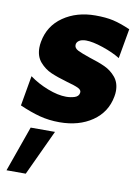

<svg xmlns="http://www.w3.org/2000/svg" viewBox="-93 -613 696 972"><g transform="rotate(10 255.0 -127.0)"><path d="M242 -121Q200 -121 147 -141.5Q94 -162 52 -193L25 -38Q82 -13 129.5 -0.5Q177 12 231 12Q331 12 399.5 -35Q468 -82 483 -164Q486 -179 486 -193Q486 -236 462.5 -264Q439 -292 406.5 -307Q374 -322 325 -337Q281 -352 262.5 -361.5Q244 -371 244 -387Q244 -401 257 -410Q270 -419 293 -419Q327 -419 380.5 -401Q434 -383 471 -360L498 -513Q447 -535 409.5 -543.5Q372 -552 318 -552Q222 -552 153 -504.5Q84 -457 69 -373Q66 -357 66 -342Q66 -297 91 -268.5Q116 -240 149 -225.5Q182 -211 234 -196Q275 -185 293.5 -176Q312 -167 309 -152Q306 -134 285.5 -127.5Q265 -121 242 -121ZM218 64H93L10 298H109Z"/></g></svg>

Font: Geom Black
Style: Bold Italic
Weight: 900
Italic angle: -10°
Version: Version 1.102